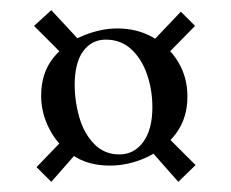

<svg xmlns="http://www.w3.org/2000/svg" viewBox="-20 -391 454 378"><path d="M131 -90 81 -33 52 -62 105 -117ZM101 -286 47 -340 81 -371 133 -315ZM310 -121 365 -66 331 -33 279 -92ZM280 -309 336 -368 364 -340 307 -282ZM196 -65Q153 -65 123 -85.5Q93 -106 77 -137.5Q61 -169 61 -202Q61 -247 84.5 -276.5Q108 -306 143 -320.5Q178 -335 211 -335Q250 -335 281 -317.5Q312 -300 330.5 -269.5Q349 -239 349 -201Q349 -158 326 -127.5Q303 -97 268 -81Q233 -65 196 -65ZM215 -87Q244 -87 262 -111.5Q280 -136 280 -180Q280 -214 269.5 -244.5Q259 -275 238.5 -294Q218 -313 188 -313Q161 -313 144 -290.5Q127 -268 127 -223Q127 -192 136 -160.5Q145 -129 165 -108Q185 -87 215 -87Z"/></svg>

Font: Cormorant Infant Light SemiBold
Style: Regular
Weight: 600
Version: Version 4.001